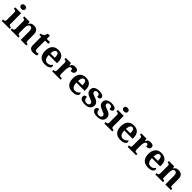

<svg xmlns="http://www.w3.org/2000/svg" viewBox="684 -3070 5380 5380"><g transform="rotate(45 3374.5 -380.0)"><path d="M17 0V-53H29Q44 -53 60.5 -57.5Q77 -62 88.5 -75.9Q100 -89.8 100 -117.7V-422Q100 -448.9 88 -462Q76 -475 59.5 -479Q43 -483 29 -483H17V-536H252V-118Q252 -90 263.5 -76Q275 -62 292 -57.5Q309 -53 323 -53H335V0ZM171.1 -626Q135 -626 110.5 -643.5Q86 -661 86 -698Q86 -736 110.8 -753Q135.5 -770 171.5 -770Q206 -770 231.5 -753Q257 -736 257 -698Q257 -661 231.4 -643.5Q205.8 -626 171.1 -626Z M372 0V-53H374Q408 -53 430 -65Q452 -77 452 -122V-418.4Q452 -460.2 432.5 -471.6Q413 -483 380 -483H377V-536H587L599.7 -465H604.5Q625 -503 648.5 -520.5Q672 -538 699.3 -543.5Q726.7 -549 757.9 -549Q835 -549 879 -503.2Q923 -457.4 923 -356V-123.8Q923 -77.6 939.5 -65.3Q956 -53 990 -53H993V0H771V-329Q771 -394 753.1 -429Q735.3 -464 690.8 -464Q658 -464 639.2 -442.5Q620.3 -420.9 612.2 -385.5Q604 -350.1 604 -309V-118Q604 -76 623.5 -64.5Q643 -53 676 -53H679V0Z M1262 10Q1195 10 1155 -25Q1115 -60 1115 -148V-468H1040V-519Q1072 -519 1097.5 -532Q1123 -545 1138 -561Q1153 -577 1165 -601.5Q1177 -626 1184 -660H1267V-536H1395V-468H1267V-158Q1267 -113 1282.5 -92Q1298 -71 1333 -71Q1353 -71 1370.5 -73.5Q1388 -76 1404 -80V-15Q1388 -8 1351.5 1Q1315 10 1262 10Z M1730 10Q1603 10 1537 -62.5Q1471 -135 1471 -265Q1471 -406 1536 -477.5Q1601 -549 1719 -549Q1828 -549 1890.5 -488Q1953 -427 1953 -308V-257H1625Q1628 -157 1662.5 -111Q1697 -65 1759 -65Q1811 -65 1847 -88.5Q1883 -112 1900 -146Q1914 -139 1920.5 -126.5Q1927 -114 1927 -97Q1927 -69 1906 -44.5Q1885 -20 1841.5 -5Q1798 10 1730 10ZM1800 -321Q1800 -398 1782 -441Q1764 -484 1721 -484Q1679 -484 1654 -442.5Q1629 -401 1627 -321Z M2015 0V-53H2018Q2052 -53 2073.5 -65.5Q2095 -78 2095 -125V-415Q2095 -459 2075.5 -471Q2056 -483 2023 -483H2020V-536H2222L2241.5 -458H2246.6Q2260 -488 2277 -508Q2294 -528 2320.5 -538Q2347 -548 2388 -548Q2446.6 -548 2474.8 -526.9Q2503 -505.8 2503 -467Q2503 -421 2469.5 -395.5Q2436 -370 2376 -370Q2376 -411 2366 -432Q2356 -453 2327 -453Q2301 -453 2285 -435Q2269 -417 2261 -390.5Q2253 -364 2250 -337Q2247 -310 2247 -293V-120Q2247 -76 2267 -64.5Q2287 -53 2317 -53H2349V0Z M2824 10Q2697 10 2631 -62.5Q2565 -135 2565 -265Q2565 -406 2630 -477.5Q2695 -549 2813 -549Q2922 -549 2984.5 -488Q3047 -427 3047 -308V-257H2719Q2722 -157 2756.5 -111Q2791 -65 2853 -65Q2905 -65 2941 -88.5Q2977 -112 2994 -146Q3008 -139 3014.5 -126.5Q3021 -114 3021 -97Q3021 -69 3000 -44.5Q2979 -20 2935.5 -5Q2892 10 2824 10ZM2894 -321Q2894 -398 2876 -441Q2858 -484 2815 -484Q2773 -484 2748 -442.5Q2723 -401 2721 -321Z M3320 10Q3211 10 3165 -23.5Q3119 -57 3119 -107Q3119 -140 3135 -156Q3151 -172 3173 -177.5Q3195 -183 3212 -183Q3212 -121 3241.5 -85Q3271 -49 3320 -49Q3372 -49 3395.5 -69Q3419 -89 3419 -117Q3419 -139 3408 -155.5Q3397 -172 3370 -186.5Q3343 -201 3296 -217Q3242 -236 3205 -258.5Q3168 -281 3148.5 -312.5Q3129 -344 3129 -389Q3129 -469 3188 -508.5Q3247 -548 3344 -548Q3407 -548 3445.5 -534.5Q3484 -521 3501.5 -499.5Q3519 -478 3519 -455Q3519 -421 3495.5 -403.5Q3472 -386 3417 -386Q3417 -436 3395 -463.5Q3373 -491 3329 -491Q3297 -491 3272.5 -475.5Q3248 -460 3248 -429Q3248 -408 3259.5 -392Q3271 -376 3301 -361Q3331 -346 3385 -327Q3430 -312 3464 -290.5Q3498 -269 3517.5 -238.5Q3537 -208 3537 -166Q3537 -83 3480.5 -36.5Q3424 10 3320 10Z M3808 10Q3699 10 3653 -23.5Q3607 -57 3607 -107Q3607 -140 3623 -156Q3639 -172 3661 -177.5Q3683 -183 3700 -183Q3700 -121 3729.5 -85Q3759 -49 3808 -49Q3860 -49 3883.5 -69Q3907 -89 3907 -117Q3907 -139 3896 -155.5Q3885 -172 3858 -186.5Q3831 -201 3784 -217Q3730 -236 3693 -258.5Q3656 -281 3636.5 -312.5Q3617 -344 3617 -389Q3617 -469 3676 -508.5Q3735 -548 3832 -548Q3895 -548 3933.5 -534.5Q3972 -521 3989.5 -499.5Q4007 -478 4007 -455Q4007 -421 3983.5 -403.5Q3960 -386 3905 -386Q3905 -436 3883 -463.5Q3861 -491 3817 -491Q3785 -491 3760.5 -475.5Q3736 -460 3736 -429Q3736 -408 3747.5 -392Q3759 -376 3789 -361Q3819 -346 3873 -327Q3918 -312 3952 -290.5Q3986 -269 4005.5 -238.5Q4025 -208 4025 -166Q4025 -83 3968.5 -36.5Q3912 10 3808 10Z M4082 0V-53H4094Q4109 -53 4125.5 -57.5Q4142 -62 4153.5 -75.9Q4165 -89.8 4165 -117.7V-422Q4165 -448.9 4153 -462Q4141 -475 4124.5 -479Q4108 -483 4094 -483H4082V-536H4317V-118Q4317 -90 4328.5 -76Q4340 -62 4357 -57.5Q4374 -53 4388 -53H4400V0ZM4236.1 -626Q4200 -626 4175.5 -643.5Q4151 -661 4151 -698Q4151 -736 4175.8 -753Q4200.5 -770 4236.5 -770Q4271 -770 4296.5 -753Q4322 -736 4322 -698Q4322 -661 4296.4 -643.5Q4270.8 -626 4236.1 -626Z M4723 10Q4596 10 4530 -62.5Q4464 -135 4464 -265Q4464 -406 4529 -477.5Q4594 -549 4712 -549Q4821 -549 4883.5 -488Q4946 -427 4946 -308V-257H4618Q4621 -157 4655.5 -111Q4690 -65 4752 -65Q4804 -65 4840 -88.5Q4876 -112 4893 -146Q4907 -139 4913.5 -126.5Q4920 -114 4920 -97Q4920 -69 4899 -44.5Q4878 -20 4834.5 -5Q4791 10 4723 10ZM4793 -321Q4793 -398 4775 -441Q4757 -484 4714 -484Q4672 -484 4647 -442.5Q4622 -401 4620 -321Z M5008 0V-53H5011Q5045 -53 5066.5 -65.5Q5088 -78 5088 -125V-415Q5088 -459 5068.5 -471Q5049 -483 5016 -483H5013V-536H5215L5234.5 -458H5239.6Q5253 -488 5270 -508Q5287 -528 5313.5 -538Q5340 -548 5381 -548Q5439.6 -548 5467.8 -526.9Q5496 -505.8 5496 -467Q5496 -421 5462.5 -395.5Q5429 -370 5369 -370Q5369 -411 5359 -432Q5349 -453 5320 -453Q5294 -453 5278 -435Q5262 -417 5254 -390.5Q5246 -364 5243 -337Q5240 -310 5240 -293V-120Q5240 -76 5260 -64.5Q5280 -53 5310 -53H5342V0Z M5817 10Q5690 10 5624 -62.5Q5558 -135 5558 -265Q5558 -406 5623 -477.5Q5688 -549 5806 -549Q5915 -549 5977.5 -488Q6040 -427 6040 -308V-257H5712Q5715 -157 5749.5 -111Q5784 -65 5846 -65Q5898 -65 5934 -88.5Q5970 -112 5987 -146Q6001 -139 6007.5 -126.5Q6014 -114 6014 -97Q6014 -69 5993 -44.5Q5972 -20 5928.5 -5Q5885 10 5817 10ZM5887 -321Q5887 -398 5869 -441Q5851 -484 5808 -484Q5766 -484 5741 -442.5Q5716 -401 5714 -321Z M6102 0V-53H6104Q6138 -53 6160 -65Q6182 -77 6182 -122V-418.4Q6182 -460.2 6162.5 -471.6Q6143 -483 6110 -483H6107V-536H6317L6329.7 -465H6334.5Q6355 -503 6378.5 -520.5Q6402 -538 6429.3 -543.5Q6456.7 -549 6487.9 -549Q6565 -549 6609 -503.2Q6653 -457.4 6653 -356V-123.8Q6653 -77.6 6669.5 -65.3Q6686 -53 6720 -53H6723V0H6501V-329Q6501 -394 6483.1 -429Q6465.3 -464 6420.8 -464Q6388 -464 6369.2 -442.5Q6350.3 -420.9 6342.2 -385.5Q6334 -350.1 6334 -309V-118Q6334 -76 6353.5 -64.5Q6373 -53 6406 -53H6409V0Z"/></g></svg>

Font: Noto Serif Test
Style: Regular
Weight: 400
Version: Version 1.000